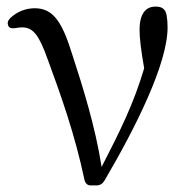

<svg xmlns="http://www.w3.org/2000/svg" viewBox="-20 -552 580 582"><path d="M258 10H273C283 10 291 5 297 -5C392 -167 488 -359 488 -469C488 -483 487 -495 485 -506C483 -515 481 -521 473 -527C467 -531 460 -532 451 -532C421 -532 403 -509 403 -462C403 -435 408 -397 417 -345C385 -237 345 -157 288 -46C269 -168 231 -289 198 -390C167 -490 139 -527 85 -527C61 -527 32 -518 11 -497C3 -489 2 -482 5 -474C8 -467 16 -465 28 -467C34 -468 40 -469 47 -469C80 -469 98 -447 125 -371C164 -265 207 -145 236 -7C239 5 246 11 258 10Z"/></svg>

Font: 寒蝉锦书宋
Style: Regular
Weight: 400
Designer: 寒蝉锦书宋{Warren} 思源宋体{Ryoko NISHIZUKA 西塚涼子 (kana & ideographs); Frank Grießhammer (Latin, Greek & Cyrillic); Wenlong ZHANG 
Foundry: Adobe & ChillType
Version: Version 2.000;Glyphs 3.1.1 (3135)